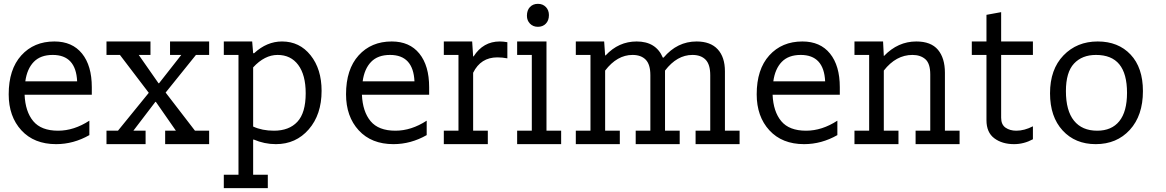

<svg xmlns="http://www.w3.org/2000/svg" viewBox="-20 -756 6117 1007"><path d="M284.6 -70.5Q367.9 -70.5 448.7 -123.1V-47.4Q365.4 0 274.4 0Q159 0 92.3 -72.4Q25.6 -144.9 25.6 -261.5Q25.6 -392.3 91.7 -465.4Q157.7 -538.5 265.4 -538.5Q359 -538.5 410.3 -475Q461.5 -411.5 461.5 -298.7V-259H109Q112.8 -170.5 154.5 -120.5Q196.2 -70.5 284.6 -70.5ZM384.6 -329.5Q378.2 -467.9 256.4 -467.9Q192.3 -467.9 157.1 -431.4Q121.8 -394.9 112.8 -329.5Z M814.1 -319.2 930.8 -467.9H871.8V-538.5H1076.9V-467.9H1007.7L848.7 -270.5L1002.6 -70.5H1076.9V0H846.2V-70.5H902.6L797.4 -221.8H794.9L679.5 -70.5H743.6V0H538.5V-70.5H598.7L760.3 -269.2L609 -467.9H538.5V-538.5H769.2V-467.9H707.7L811.5 -319.2Z M1384.6 160.3V230.8H1153.8V160.3H1230.8V-467.9H1153.8V-538.5H1302.6L1307.7 -476.9H1312.8Q1379.5 -538.5 1459 -538.5Q1551.3 -538.5 1609 -466Q1666.7 -393.6 1666.7 -279.5Q1666.7 -155.1 1599.4 -77.6Q1532.1 0 1426.9 0Q1366.7 0 1310.3 -24.4L1307.7 -23.1V160.3ZM1307.7 -92.3Q1355.1 -70.5 1416.7 -70.5Q1496.2 -70.5 1539.7 -117.3Q1583.3 -164.1 1583.3 -266.7Q1583.3 -362.8 1544.2 -415.4Q1505.1 -467.9 1435.9 -467.9Q1367.9 -467.9 1307.7 -402.6Z M2053.8 -70.5Q2137.2 -70.5 2217.9 -123.1V-47.4Q2134.6 0 2043.6 0Q1928.2 0 1861.5 -72.4Q1794.9 -144.9 1794.9 -261.5Q1794.9 -392.3 1860.9 -465.4Q1926.9 -538.5 2034.6 -538.5Q2128.2 -538.5 2179.5 -475Q2230.8 -411.5 2230.8 -298.7V-259H1878.2Q1882.1 -170.5 1923.7 -120.5Q1965.4 -70.5 2053.8 -70.5ZM2153.8 -329.5Q2147.4 -467.9 2025.6 -467.9Q1961.5 -467.9 1926.3 -431.4Q1891 -394.9 1882.1 -329.5Z M2641 -450Q2614.1 -455.1 2588.5 -455.1Q2501.3 -455.1 2461.5 -374.4V-70.5H2538.5V0H2307.7V-70.5H2384.6V-467.9H2307.7V-538.5H2456.4L2461.5 -460.3H2464.1Q2514.1 -538.5 2601.3 -538.5Q2620.5 -538.5 2641 -534.6Z M2692.3 -70.5H2769.2V-467.9H2692.3V-538.5H2846.2V-70.5H2923.1V0H2692.3ZM2743.6 -673.1Q2743.6 -702.6 2759.6 -719.2Q2775.6 -735.9 2801.3 -735.9Q2826.9 -735.9 2842.9 -719.2Q2859 -702.6 2859 -676.9Q2859 -648.7 2842.9 -632.1Q2826.9 -615.4 2801.3 -615.4Q2775.6 -615.4 2759.6 -632.1Q2743.6 -648.7 2743.6 -673.1Z M3000 -70.5H3076.9V-467.9H3000V-538.5H3148.7L3153.8 -465.4H3156.4Q3224.4 -538.5 3319.2 -538.5Q3420.5 -538.5 3456.4 -453.8H3460.3Q3532.1 -538.5 3633.3 -538.5Q3706.4 -538.5 3744.2 -497.4Q3782.1 -456.4 3782.1 -382.1V-70.5H3859V0H3628.2V-70.5H3705.1V-361.5Q3705.1 -417.9 3680.8 -442.9Q3656.4 -467.9 3611.5 -467.9Q3530.8 -467.9 3467.9 -385.9V-70.5H3544.9V0H3314.1V-70.5H3391V-361.5Q3391 -417.9 3366.7 -442.9Q3342.3 -467.9 3297.4 -467.9Q3216.7 -467.9 3153.8 -385.9V-70.5H3230.8V0H3000Z M4207.7 -70.5Q4291 -70.5 4371.8 -123.1V-47.4Q4288.5 0 4197.4 0Q4082.1 0 4015.4 -72.4Q3948.7 -144.9 3948.7 -261.5Q3948.7 -392.3 4014.7 -465.4Q4080.8 -538.5 4188.5 -538.5Q4282.1 -538.5 4333.3 -475Q4384.6 -411.5 4384.6 -298.7V-259H4032.1Q4035.9 -170.5 4077.6 -120.5Q4119.2 -70.5 4207.7 -70.5ZM4307.7 -329.5Q4301.3 -467.9 4179.5 -467.9Q4115.4 -467.9 4080.1 -431.4Q4044.9 -394.9 4035.9 -329.5Z M4461.5 -70.5H4538.5V-467.9H4461.5V-538.5H4611.5L4615.4 -462.8H4616.7Q4689.7 -538.5 4785.9 -538.5Q4862.8 -538.5 4899.4 -494.9Q4935.9 -451.3 4935.9 -374.4V-70.5H5012.8V0H4782.1V-70.5H4859V-365.4Q4859 -423.1 4833.3 -445.5Q4807.7 -467.9 4765.4 -467.9Q4679.5 -467.9 4615.4 -385.9V-70.5H4692.3V0H4461.5Z M5298.7 0Q5235.9 0 5194.9 -30.8Q5153.8 -61.5 5153.8 -125.6V-467.9H5076.9V-538.5H5153.8V-678.2L5230.8 -692.3V-538.5H5397.4V-467.9H5230.8V-138.5Q5230.8 -102.6 5253.8 -86.5Q5276.9 -70.5 5310.3 -70.5Q5352.6 -70.5 5397.4 -93.6V-25.6Q5350 0 5298.7 0Z M5487.2 -266.7Q5487.2 -392.3 5557.7 -465.4Q5628.2 -538.5 5737.2 -538.5Q5844.9 -538.5 5909.6 -469.9Q5974.4 -401.3 5974.4 -278.2Q5974.4 -150 5905.8 -75Q5837.2 0 5726.9 0Q5619.2 0 5553.2 -71.8Q5487.2 -143.6 5487.2 -266.7ZM5570.5 -278.2Q5570.5 -175.6 5612.8 -123.1Q5655.1 -70.5 5734.6 -70.5Q5810.3 -70.5 5850.6 -120.5Q5891 -170.5 5891 -269.2Q5891 -369.2 5850.6 -418.6Q5810.3 -467.9 5728.2 -467.9Q5655.1 -467.9 5612.8 -422.4Q5570.5 -376.9 5570.5 -278.2Z"/></svg>

Font: Slabo 13px
Style: Regular
Weight: 400
Designer: John Hudson
Foundry: Tiro Typeworks Ltd.
Version: Version 1.02 Build 005a